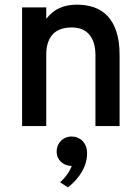

<svg xmlns="http://www.w3.org/2000/svg" viewBox="-20 -543 605 827"><path d="M391.1 0V-305.2Q391.1 -337.4 383.3 -360.1Q375.5 -382.8 361.8 -397.2Q348.1 -411.6 329.6 -418.2Q311 -424.8 289.1 -424.8Q265.6 -424.8 245.6 -418.7Q225.6 -412.6 210.9 -398.9Q196.3 -385.3 187.7 -362.5Q179.2 -339.8 179.2 -307.1V0H75.2V-511.2H179.2V-461.9Q204.1 -493.7 236.3 -508.3Q268.6 -522.9 311 -522.9Q351.1 -522.9 384.8 -511.5Q418.5 -500 443.1 -474.1Q467.8 -448.2 481.4 -406.7Q495.1 -365.2 495.1 -305.2V0ZM238.8 242.2Q244.6 236.8 251.7 229.5Q258.8 222.2 265.6 213.1Q272.5 204.1 278.6 193.6Q284.7 183.1 289.1 171.9Q275.4 171.9 263.7 167.2Q252 162.6 243.2 154.5Q234.4 146.5 229.2 135.3Q224.1 124 224.1 110.8Q224.1 95.7 229.2 83.5Q234.4 71.3 243.2 62.7Q252 54.2 263.7 49.6Q275.4 44.9 288.1 44.9Q301.8 44.9 314 49.8Q326.2 54.7 335.2 63.7Q344.2 72.8 349.6 86.2Q355 99.6 355 117.2Q355 157.7 333.7 195.1Q312.5 232.4 272.9 264.2Z"/></svg>

Font: Overpass
Style: Regular
Weight: 400
Designer: Delve Withrington
Foundry: Delve Fonts
Version: Version 1.001